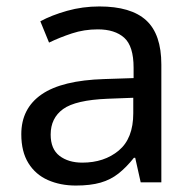

<svg xmlns="http://www.w3.org/2000/svg" viewBox="-20 -565 601 595"><path d="M288 -545Q386 -545 433 -502Q480 -459 480 -365V0H416L399 -76H395Q372 -47 347.5 -27.5Q323 -8 291.5 1Q260 10 215 10Q167 10 128.5 -7Q90 -24 68 -59.5Q46 -95 46 -149Q46 -229 109 -272.5Q172 -316 303 -320L394 -323V-355Q394 -422 365 -448Q336 -474 283 -474Q241 -474 203 -461.5Q165 -449 132 -433L105 -499Q140 -518 188 -531.5Q236 -545 288 -545ZM314 -259Q214 -255 175.5 -227Q137 -199 137 -148Q137 -103 164.5 -82Q192 -61 235 -61Q303 -61 348 -98.5Q393 -136 393 -214V-262Z"/></svg>

Font: oriya115
Style: Regular
Weight: 400
Designer: Amélie Bonet and Sol Matas
Foundry: Google LLC
Version: Version 2.003